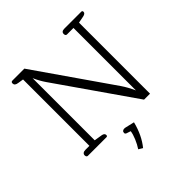

<svg xmlns="http://www.w3.org/2000/svg" viewBox="-238 -864 1252 1252"><g transform="rotate(-45 388.5 -238.0)"><path d="M62 -17Q62 -27 69.5 -33Q77 -39 91 -39H128V-651L90 -657Q75 -659 68 -665Q61 -671 61 -681Q61 -695 74 -695H184L549 -169Q575 -131 598 -80V-656H538Q532 -656 528.5 -660.5Q525 -665 525 -673Q525 -695 553 -695H709Q719 -695 719 -684Q719 -669 695 -664L648 -655V0H593L223 -532Q198 -568 178 -613V-40L234 -31Q256 -27 256 -11Q256 0 246 0H75Q69 0 65.5 -4.5Q62 -9 62 -17ZM337 202Q355 175 369 141.5Q383 108 386 84L356 74Q347 70 347 62Q347 52 353 47Q359 42 369 42Q375 42 378 43L442 58Q418 154 365 219Z"/></g></svg>

Font: Maitree Light
Style: Regular
Weight: 300
Designer: CadsonDemak Team
Foundry: CadsonDemak
Version: Version 1.001